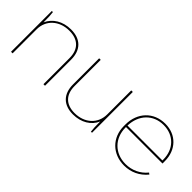

<svg xmlns="http://www.w3.org/2000/svg" viewBox="53 -1125 1730 1730"><g transform="rotate(45 918.5 -260.0)"><path d="M95 0H115V-307C115 -423 205 -506 332 -506H334C445 -506 508 -444 508 -333V0H528V-333C528 -455 459 -525 337 -525H335C231 -525 150 -474 115 -395C115 -454 113 -494 109 -520H95Z M888 5C992 5 1073 -45 1107 -124C1107 -65 1109 -26 1113 0H1127V-520H1107V-213C1107 -97 1018 -14 890 -14C780 -14 718 -76 718 -187V-520H698V-187C698 -65 767 5 888 5Z M1539 5H1540C1626 5 1703 -31 1759 -99L1744 -110C1695 -49 1621 -14 1540 -14H1539C1403 -14 1307 -110 1307 -247V-253H1772V-283C1772 -426 1676 -525 1537 -525H1536C1390 -525 1287 -418 1287 -265V-245C1287 -99 1392 5 1539 5ZM1307 -272C1311 -412 1403 -506 1534 -506H1535C1664 -506 1752 -415 1752 -283V-272Z"/></g></svg>

Font: Fixel Display Thin
Style: Regular
Weight: 100
Designer: AlfaBravo + MacPaw
Foundry: Kyrylo Tkachov, Marchela Mozhyna, Serhii Makarenko, Maria Weinstein, Zakhar Kryvoshyya
Version: Version 1.211